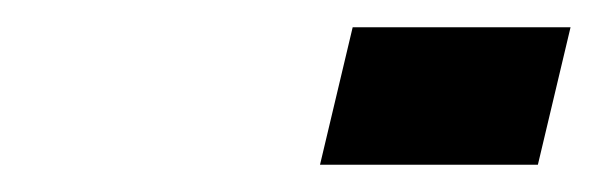

<svg xmlns="http://www.w3.org/2000/svg" viewBox="-20 -751 439 141"><path d="M375 -630 399 -731H239L215 -630Z"/></svg>

Font: Perun Medium Italic
Style: Regular
Weight: 500
Italic angle: -12°
Foundry: Copyright (c) Stefan Peev, Context Ltd, 2016
Version: Version 1.026